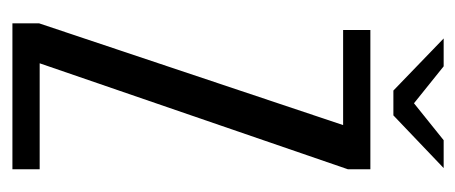

<svg xmlns="http://www.w3.org/2000/svg" viewBox="-238 -514 752 317"><g transform="rotate(90 138.5 -356.0)"><path d="M19 0V-44L187 -546H30V-591H260V-554L85 -45H260V0ZM130 -629 44 -712H90L151 -663L212 -712H258L171 -629Z"/></g></svg>

Font: Alumni Sans Thin
Style: Regular
Weight: 400
Version: Version 1.018